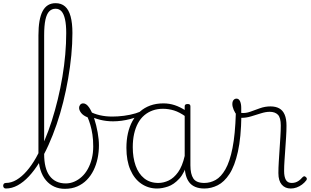

<svg xmlns="http://www.w3.org/2000/svg" viewBox="-94 -1170 1956 1209"><path d="M-57 17Q-66 17 -70 11.5Q-74 6 -74 -0.5Q-74 -7 -70 -12.5Q-66 -18 -57 -18Q-23 -18 10 -37.5Q43 -57 74 -92.5Q105 -128 133 -177Q161 -226 186 -284.5Q211 -343 232 -409Q253 -475 270 -545Q287 -615 299 -687Q311 -759 317 -828Q323 -897 323 -962Q323 -971 329 -976Q335 -981 342.5 -981Q350 -981 356 -976Q362 -971 362 -962Q362 -894 355 -821.5Q348 -749 335 -674.5Q322 -600 304 -527.5Q286 -455 262.5 -386.5Q239 -318 211.5 -257Q184 -196 153 -146Q122 -96 88 -59.5Q54 -23 17.5 -3Q-19 17 -57 17ZM314 19Q278 19 248 5.5Q218 -8 195.5 -34.5Q173 -61 160.5 -101Q148 -141 148 -193V-947Q148 -1050 174.5 -1100Q201 -1150 256 -1150Q292 -1150 315.5 -1129.5Q339 -1109 350.5 -1067Q362 -1025 362 -962Q362 -953 356 -948Q350 -943 342.5 -943Q335 -943 329 -948Q323 -953 323 -962Q323 -1014 315.5 -1048Q308 -1082 293.5 -1098.5Q279 -1115 256 -1115Q232 -1115 216 -1098.5Q200 -1082 192 -1045.5Q184 -1009 184 -947V-200Q184 -155 192.5 -120.5Q201 -86 218.5 -62.5Q236 -39 261.5 -27Q287 -15 320 -15Q348 -15 373.5 -26Q399 -37 421 -57Q443 -77 459 -106Q475 -135 484 -170.5Q493 -206 493 -248Q493 -290 488 -323Q483 -356 475 -383Q467 -410 458 -431Q430 -442 417 -459Q404 -476 404 -491Q404 -502 411 -510.5Q418 -519 430 -519Q450 -519 468 -492Q486 -465 499.5 -423Q513 -381 521 -336Q529 -291 529 -255Q529 -213 520.5 -172.5Q512 -132 495 -97.5Q478 -63 452.5 -37Q427 -11 392.5 4Q358 19 314 19Z M618 -406Q575 -406 535.5 -416Q496 -426 458 -445Q451 -449 449.5 -454.5Q448 -460 450 -464.5Q452 -469 457.5 -471Q463 -473 469 -469Q498 -453 534.5 -444.5Q571 -436 613 -436Q648 -436 687 -441Q726 -446 760.5 -456.5Q795 -467 817 -481Q825 -486 830 -483Q835 -480 835 -474Q835 -468 827 -463Q783 -435 726.5 -420.5Q670 -406 618 -406Z M895 17Q840 17 796 -13Q752 -43 727 -100.5Q702 -158 702 -239Q702 -288 711.5 -330.5Q721 -373 740 -407.5Q759 -442 787 -467Q815 -492 852 -505.5Q889 -519 935 -519Q972 -519 1005.5 -508Q1039 -497 1075 -474V-436Q1036 -464 1001.5 -474.5Q967 -485 932 -485Q897 -485 867.5 -474.5Q838 -464 814.5 -444Q791 -424 775 -394.5Q759 -365 750.5 -327Q742 -289 742 -243Q742 -178 760 -127Q778 -76 814 -47Q850 -18 903 -18Q936 -18 968.5 -33.5Q1001 -49 1027.5 -86Q1054 -123 1069 -188L1089 -154Q1069 -82 1035 -45Q1001 -8 964 4.5Q927 17 895 17ZM1193 17Q1160 17 1136 7Q1112 -3 1097.5 -22Q1083 -41 1076 -68Q1069 -95 1069 -128V-500Q1069 -508 1073.5 -511.5Q1078 -515 1088 -515Q1097 -515 1101 -511.5Q1105 -508 1105 -500V-129Q1105 -74 1123.5 -46Q1142 -18 1193 -18Q1199 -18 1203 -12.5Q1207 -7 1207 -0.5Q1207 6 1204 11.5Q1201 17 1193 17Z M1193 17Q1184 17 1179 11.5Q1174 6 1174 -0.5Q1174 -7 1179 -12.5Q1184 -18 1193 -18Q1230 -18 1264 -37Q1298 -56 1325.5 -104Q1353 -152 1370 -237.5Q1387 -323 1391 -456Q1391 -459 1396.5 -460.5Q1402 -462 1408.5 -460.5Q1415 -459 1420.5 -455Q1426 -451 1426 -443Q1424 -304 1404 -214.5Q1384 -125 1351 -74.5Q1318 -24 1277 -3.5Q1236 17 1193 17Z M1737 17Q1719 17 1705 11Q1691 5 1680.5 -7Q1670 -19 1664.5 -37Q1659 -55 1659 -80Q1659 -114 1661.5 -152.5Q1664 -191 1666.5 -230.5Q1669 -270 1671.5 -308.5Q1674 -347 1674 -380Q1674 -429 1656 -447.5Q1638 -466 1604 -466Q1580 -466 1549.5 -456.5Q1519 -447 1488 -437.5Q1457 -428 1428 -428Q1413 -428 1399.5 -443Q1386 -458 1377.5 -478.5Q1369 -499 1369 -515Q1369 -525 1372 -532.5Q1375 -540 1381 -544.5Q1387 -549 1395 -549Q1410 -549 1417.5 -532.5Q1425 -516 1425 -491Q1425 -483 1425 -475Q1425 -467 1425 -459Q1453 -456 1482 -466.5Q1511 -477 1543 -488.5Q1575 -500 1609 -500Q1642 -500 1664.5 -487.5Q1687 -475 1698.5 -448Q1710 -421 1710 -379Q1710 -344 1707.5 -307Q1705 -270 1702.5 -232.5Q1700 -195 1697.5 -159.5Q1695 -124 1695 -93Q1695 -57 1706 -37.5Q1717 -18 1743 -18Q1754 -18 1765 -21Q1776 -24 1787.5 -32Q1799 -40 1810 -53Q1816 -59 1821 -60Q1826 -61 1832 -55Q1837 -51 1838 -46Q1839 -41 1835 -35Q1824 -20 1808 -8Q1792 4 1774 10.5Q1756 17 1737 17Z"/></svg>

Font: Playwrite BR Thin
Style: Regular
Weight: 250
Version: Version 1.003